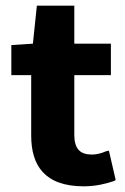

<svg xmlns="http://www.w3.org/2000/svg" viewBox="-20 -645 441 677"><path d="M380 -6 388 -10 364 -114 352 -111C340 -105 320 -100 305 -100C263 -100 242 -119 242 -170V-380H371V-491H242V-625H110L96 -491L20 -486V-380H90V-167C90 -63 136 12 276 12C317 12 353 3 380 -6Z"/></svg>

Font: Falling Sky
Style: SeBd
Weight: 600
Designer: Paul D. Hunt
Foundry: Adobe Systems Incorporated
Version: Version 1.02